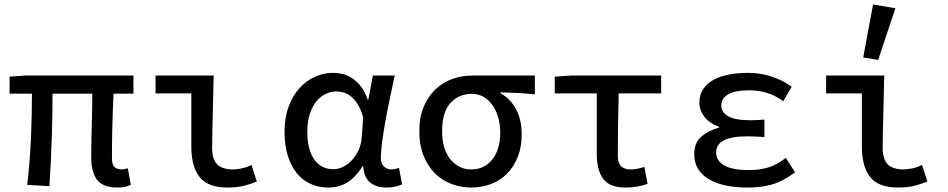

<svg xmlns="http://www.w3.org/2000/svg" viewBox="-20 -827 4240 859"><path d="M505 12Q440 12 414 -23Q388 -58 388 -123Q388 -139 388.5 -172Q389 -205 390 -244.5Q391 -284 392 -327Q393 -370 393 -408H215Q215 -309 211.5 -204Q208 -99 201 6L102 0Q114 -106 118.5 -210Q123 -314 123 -408H23V-484L93 -489H577V-408H488Q486 -369 484.5 -324.5Q483 -280 482 -238.5Q481 -197 481 -164.5Q481 -132 481 -117Q481 -91 492 -80Q503 -69 526 -69Q531 -69 537 -70.5Q543 -72 552 -74L565 0Q554 5 539.5 8.5Q525 12 505 12Z M998 12Q910 12 873 -35Q836 -82 836 -171V-409H676V-489H936Q935 -448 934 -405Q933 -362 932 -320Q931 -278 930 -238.5Q929 -199 929 -165Q929 -114 952 -91.5Q975 -69 1022 -69Q1039 -69 1061 -73.5Q1083 -78 1105 -89L1129 -15Q1103 -4 1072 4Q1041 12 998 12Z M1449 12Q1405 12 1369 -4.5Q1333 -21 1307.5 -52.5Q1282 -84 1267.5 -130.5Q1253 -177 1253 -237Q1253 -300 1271 -349Q1289 -398 1319 -431.5Q1349 -465 1388 -483Q1427 -501 1469 -501Q1493 -501 1516 -495Q1539 -489 1559.5 -474.5Q1580 -460 1597 -437Q1614 -414 1625 -381H1628L1648 -489H1746Q1736 -442 1725 -390.5Q1714 -339 1705 -289Q1696 -239 1690 -195Q1684 -151 1684 -119Q1684 -94 1698 -81.5Q1712 -69 1732 -69Q1740 -69 1748.5 -71Q1757 -73 1765 -76L1779 -2Q1768 3 1750.5 7.5Q1733 12 1709 12Q1664 12 1636.5 -10Q1609 -32 1605 -83H1602Q1571 -34 1534 -11Q1497 12 1449 12ZM1471 -70Q1494 -70 1516 -81Q1538 -92 1555.5 -111.5Q1573 -131 1584.5 -156Q1596 -181 1598 -210L1605 -300Q1596 -335 1582 -358Q1568 -381 1551.5 -394.5Q1535 -408 1518 -413Q1501 -418 1486 -418Q1461 -418 1437.5 -407Q1414 -396 1395.5 -373.5Q1377 -351 1366 -317Q1355 -283 1355 -238Q1355 -157 1386 -113.5Q1417 -70 1471 -70Z M2088 12Q2041 12 1998.5 -4.5Q1956 -21 1924.5 -53Q1893 -85 1874.5 -131.5Q1856 -178 1856 -239Q1856 -303 1876 -350Q1896 -397 1929 -428Q1962 -459 2004.5 -474Q2047 -489 2093 -489H2373V-405Q2331 -409 2296 -411Q2261 -413 2219 -414V-410Q2264 -385 2289 -338Q2314 -291 2314 -225Q2314 -169 2296.5 -125Q2279 -81 2249 -50.5Q2219 -20 2177.5 -4Q2136 12 2088 12ZM2089 -69Q2146 -69 2182 -113Q2218 -157 2218 -234Q2218 -268 2209.5 -299.5Q2201 -331 2184.5 -355Q2168 -379 2144.5 -393Q2121 -407 2090 -407Q2033 -407 1995.5 -366.5Q1958 -326 1958 -239Q1958 -160 1995 -114.5Q2032 -69 2089 -69Z M2778 12Q2707 12 2678.5 -27Q2650 -66 2650 -138V-409H2462V-484L2533 -489H2938V-409H2748Q2746 -335 2745 -265Q2744 -195 2744 -132Q2744 -98 2758.5 -83.5Q2773 -69 2802 -69Q2817 -69 2831.5 -72Q2846 -75 2863 -80L2877 -5Q2858 3 2832.5 7.5Q2807 12 2778 12Z M3323 12Q3213 12 3149.5 -26.5Q3086 -65 3086 -136Q3086 -188 3117.5 -215.5Q3149 -243 3197 -256V-260Q3153 -276 3131 -305Q3109 -334 3109 -367Q3109 -401 3125 -426.5Q3141 -452 3170 -468.5Q3199 -485 3239 -493Q3279 -501 3327 -501Q3381 -501 3430.5 -485Q3480 -469 3522 -439L3484 -374Q3449 -400 3411 -411.5Q3373 -423 3331 -423Q3271 -423 3239 -405.5Q3207 -388 3207 -354Q3207 -324 3238.5 -306.5Q3270 -289 3337 -289Q3365 -289 3400 -292V-214Q3358 -217 3322 -217Q3184 -217 3184 -145Q3184 -108 3220 -87Q3256 -66 3333 -66Q3375 -66 3414.5 -77Q3454 -88 3496 -121L3537 -56Q3510 -36 3484.5 -22.5Q3459 -9 3433 -1.5Q3407 6 3380 9Q3353 12 3323 12Z M3998 12Q3910 12 3873 -35Q3836 -82 3836 -171V-409H3676V-489H3936Q3935 -448 3934 -405Q3933 -362 3932 -320Q3931 -278 3930 -238.5Q3929 -199 3929 -165Q3929 -114 3952 -91.5Q3975 -69 4022 -69Q4039 -69 4061 -73.5Q4083 -78 4105 -89L4129 -15Q4103 -4 4072 4Q4041 12 3998 12ZM3909 -559 3842 -570 3886 -807 3986 -790Z"/></svg>

Font: SauceCodePro Nerd Font Mono
Style: Regular
Weight: 500
Monospace: yes
Designer: Paul D. Hunt, Teo Tuominen
Foundry: Adobe Systems Incorporated
Version: Version 2.030;PS 1.000;hotconv 16.6.51;makeotf.lib2.5.65220;